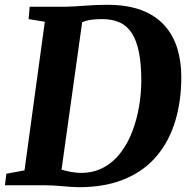

<svg xmlns="http://www.w3.org/2000/svg" viewBox="-30 -771 784 799"><path d="M93.5 -743H243.5Q283.5 -744 326.5 -747.5Q369.5 -751 412 -751Q498 -751.5 557.8 -729Q617.5 -706.5 654.2 -665.5Q691 -624.5 707.8 -569.5Q724.5 -514.5 724.5 -450Q724.5 -350 699 -266.2Q673.5 -182.5 621.5 -121Q569.5 -59.5 488.8 -25.8Q408 8 297.5 8Q284.5 8 267.8 6.8Q251 5.5 232 4Q213 2.5 194.5 1.2Q176 0 159 0H-9.5L-3.5 -48L72 -62L156.5 -680.5L89 -691.5ZM221 -29 210 -73Q210 -70 226.8 -64.8Q243.5 -59.5 266 -55.5Q288.5 -51.5 306 -51.5Q360.5 -51.5 402 -74.5Q443.5 -97.5 473.2 -137Q503 -176.5 521.5 -226.2Q540 -276 549 -329.8Q558 -383.5 558 -435Q558 -504.5 548.2 -553.2Q538.5 -602 518.8 -632.8Q499 -663.5 468.2 -677.5Q437.5 -691.5 395.5 -691.5Q371 -691.5 353.2 -689.2Q335.5 -687 323.8 -683Q312 -679 304.5 -675L315.5 -704Z"/></svg>

Font: Merriweather 20pt ExtraBold
Style: Italic
Weight: 800
Italic angle: -7.8°
Version: Version 2.101